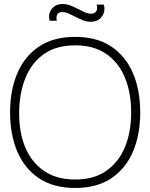

<svg xmlns="http://www.w3.org/2000/svg" viewBox="-20 -918 746 953"><path d="M353 15Q245.5 15 173.8 -33Q102 -81 66 -165.5Q30 -250 30 -360Q30 -470 66 -554.5Q102 -639 173.8 -687Q245.5 -735 353 -735Q460.5 -735 532.2 -687Q604 -639 640 -554.5Q676 -470 676 -360Q676 -250 640 -165.5Q604 -81 532.2 -33Q460.5 15 353 15ZM353 -27Q445.5 -27 507.2 -69.8Q569 -112.5 600 -187.5Q631 -262.5 631 -360Q631 -457.5 600 -532.8Q569 -608 507.2 -650.5Q445.5 -693 353 -693Q260.5 -693 199.2 -650.5Q138 -608 107 -532.8Q76 -457.5 75 -360Q74 -262.5 105 -187.5Q136 -112.5 198.2 -69.8Q260.5 -27 353 -27ZM430.5 -810Q411 -810 392.2 -817.2Q373.5 -824.5 355.5 -834Q337.5 -843.5 321 -850.8Q304.5 -858 289.5 -858Q268 -858 262.8 -843.2Q257.5 -828.5 262.5 -815H226.5Q217.5 -849.5 236.8 -873.8Q256 -898 290.5 -898Q310.5 -898 329.5 -890.8Q348.5 -883.5 366.5 -874Q384.5 -864.5 401 -857.2Q417.5 -850 432.5 -850Q451.5 -850 458.5 -864Q465.5 -878 459.5 -895H495.5Q504.5 -861.5 485.5 -835.8Q466.5 -810 430.5 -810Z"/></svg>

Font: Manrope ExtraLight ExtraLight
Style: Regular
Weight: 250
Version: Version 4.501